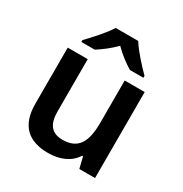

<svg xmlns="http://www.w3.org/2000/svg" viewBox="-178 -902 999 1048"><g transform="rotate(30 321.0 -378.0)"><path d="M392 -766H250C223 -721 163 -656 126 -618V-606H210C245 -628 285 -658 320 -694C355 -658 397 -627 432 -606H517V-618C480 -655 419 -721 392 -766ZM562 -542H436V-277C436 -158 404 -92 303 -92C234 -92 203 -132 203 -213V-542H77V-188C77 -50 149 10 271 10C339 10 405 -14 440 -70H446L463 0H562Z"/></g></svg>

Font: Noto Sans Bamum SemiBold
Style: Regular
Weight: 600
Designer: Monotype Design Team
Foundry: Monotype Imaging Inc.
Version: Version 2.002